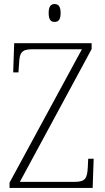

<svg xmlns="http://www.w3.org/2000/svg" viewBox="-20 -927 519 947"><path d="M249 -819C267 -819 279 -828 279 -863C279 -897 267 -907 249 -907C232 -907 220 -897 220 -863C220 -828 232 -819 249 -819ZM27 0H437L442 -144H415L413 -101C410 -49 402 -30 349 -30H78L432 -685V-714H50L45 -570H71L74 -612C76 -665 85 -684 138 -684H384L27 -26Z"/></svg>

Font: Noto Serif Myanmar SemiCondensed ExtraLight
Style: Regular
Weight: 200
Width: 4
Designer: Ben Mitchell and the Monotype Design Team
Foundry: Monotype Imaging Inc.
Version: Version 2.106